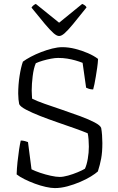

<svg xmlns="http://www.w3.org/2000/svg" viewBox="-20 -961 604 981"><path d="M260 0Q241 0 214 -6Q187 -12 158.5 -22.5Q130 -33 105 -45.5Q80 -58 65 -70Q66 -100 69.5 -133.5Q73 -167 77.5 -196.5Q82 -226 86 -243Q97 -243 108 -240Q119 -237 123 -235L141 -96Q159 -87 185.5 -78Q212 -69 239.5 -63Q267 -57 285 -57Q303 -57 328 -64Q353 -71 377 -81Q401 -91 414 -99Q423 -118 428.5 -149.5Q434 -181 434 -212Q434 -229 432.5 -248.5Q431 -268 428 -280Q402 -291 361 -305.5Q320 -320 273.5 -336Q227 -352 185 -368.5Q143 -385 113.5 -400.5Q84 -416 78 -429Q76 -438 74.5 -453Q73 -468 73 -483Q73 -528 80 -573Q87 -618 97 -646Q113 -658 137.5 -671Q162 -684 190.5 -695Q219 -706 247 -713Q275 -720 298 -720Q330 -720 364 -711.5Q398 -703 429 -689.5Q460 -676 481 -660Q480 -638 476.5 -614.5Q473 -591 469.5 -569.5Q466 -548 462.5 -531Q459 -514 456 -504Q443 -504 433.5 -507.5Q424 -511 420 -513L402 -640Q384 -647 364.5 -652.5Q345 -658 323.5 -661.5Q302 -665 277 -665Q261 -665 240 -661Q219 -657 198.5 -651Q178 -645 163 -638Q152 -613 147 -572Q142 -531 142 -499Q142 -488 143 -473.5Q144 -459 144 -457Q167 -445 208.5 -430.5Q250 -416 297.5 -400Q345 -384 389.5 -367.5Q434 -351 463.5 -335.5Q493 -320 497 -307Q500 -291 501.5 -270Q503 -249 503 -230Q503 -184 497 -151.5Q491 -119 480 -85Q468 -74 444.5 -59.5Q421 -45 389.5 -31.5Q358 -18 324.5 -9Q291 0 260 0ZM282 -777Q270 -777 253 -792Q236 -807 209 -839Q182 -871 141 -922Q143 -926 148.5 -931.5Q154 -937 163 -941L282 -845L400 -941Q410 -937 415.5 -932Q421 -927 422 -923Q380 -870 353 -837.5Q326 -805 310 -791Q294 -777 282 -777Z"/></svg>

Font: Texturina 12pt Thin
Style: Regular
Weight: 250
Designer: Guillermo Torres Carreño
Foundry: Omnibus-Type
Version: Version 1.002